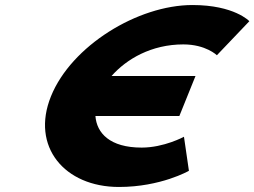

<svg xmlns="http://www.w3.org/2000/svg" viewBox="-20 -748 1016 767"><path d="M545.9 -158.4C418.5 -158.4 366.2 -216.7 361.2 -284.6H696.5L761 -444.4H425.6C485.3 -512.1 584.8 -570.6 712.4 -570.6C802.2 -570.6 846.4 -527.3 846.4 -527.3L976.1 -663.3C976.1 -663.3 916.2 -727.9 748.9 -727.9C530.1 -727.9 265 -564.7 183.6 -363.2C102.5 -162.6 237.4 -1.1 455.2 -1.1C622.6 -1.1 734.7 -65.7 734.7 -65.7L714.9 -201.7C714.9 -201.7 635.6 -158.4 545.9 -158.4Z"/></svg>

Font: Hussar
Style: BdWideOblFour
Weight: 700
Foundry: Cannot Into Space Fonts
Version: Version 2.00